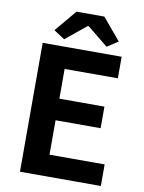

<svg xmlns="http://www.w3.org/2000/svg" viewBox="-101 -1017 817 1087"><g transform="rotate(10 307.5 -474.0)"><path d="M91 0V-741H545V-617H239V-446H498V-322H239V-124H556V0ZM207 -782 144 -823 249 -948H409L514 -823L451 -782L331 -879H326Z"/></g></svg>

Font: Noto Sans SC
Style: Bold
Weight: 700
Designer: Ryoko NISHIZUKA  (kana, bopomofo & ideographs); Paul D. Hunt (Latin, Greek & Cyrillic); Sandoll Communications , Soo-you
Foundry: Adobe
Version: Version 2.004-H2;hotconv 1.0.118;makeotfexe 2.5.65603